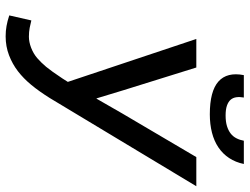

<svg xmlns="http://www.w3.org/2000/svg" viewBox="-124 -722 850 653"><g transform="rotate(90 300.5 -395.0)"><path d="M43 -77.1Q53.7 -74.2 67.9 -71.5Q82 -68.8 98.1 -68.8Q116.2 -68.8 136 -76.4Q155.8 -84 170.9 -96.9Q186 -109.9 200.7 -127.4Q215.3 -145 240.2 -182.6L252 -201.2L106 -638.2H203.1L279.8 -392.1L308.1 -298.8H309.1L359.9 -387.2L507.8 -638.2H606.9L307.1 -140.1Q284.2 -103.5 262.2 -76.9Q240.2 -50.3 215.8 -31.5Q191.4 -12.7 161.4 -1.2Q131.3 10.3 97.2 10.3Q78.6 10.3 62 7.3Q45.4 4.4 25.9 -2ZM531.2 -799.8Q525.4 -771.5 511 -749.8Q496.6 -728 474.9 -713.4Q453.1 -698.7 424.6 -691.4Q396 -684.1 362.3 -684.1Q283.7 -684.1 250.7 -713.4Q217.8 -742.7 229 -799.8H305.2Q302.7 -786.1 304.2 -774.7Q305.7 -763.2 312.5 -755.1Q319.3 -747.1 332.5 -742.4Q345.7 -737.8 366.2 -737.8Q387.2 -737.8 402.3 -742.4Q417.5 -747.1 427.7 -755.1Q438 -763.2 443.8 -774.7Q449.7 -786.1 452.1 -799.8ZM-5.9 -638.2Z"/></g></svg>

Font: Code New Roman
Style: Italic
Weight: 400
Italic angle: -11°
Monospace: yes
Designer: Sam Radian
Foundry: Code New Roman
Version: Version 1.508 October 19, 2014